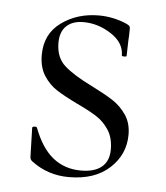

<svg xmlns="http://www.w3.org/2000/svg" viewBox="-39 -435 416 481"><g transform="rotate(5 169.0 -194.0)"><path d="M189 -221Q223 -204 243 -191Q263 -178 277 -157.5Q291 -137 291 -108Q291 -58 253.5 -23.5Q216 11 151 11Q98 11 57 -20Q51 -24 51 -32L49 -104Q49 -107 54.5 -107.5Q60 -108 61 -105Q80 -55 109.5 -31.5Q139 -8 180 -8Q214 -8 232 -23Q250 -38 250 -67Q250 -96 237.5 -115.5Q225 -135 206.5 -147Q188 -159 156 -174Q123 -190 103.5 -202.5Q84 -215 70.5 -236Q57 -257 57 -288Q57 -341 97 -370Q137 -399 191 -399Q228 -399 262 -384Q268 -381 269.5 -379Q271 -377 271 -373Q271 -354 270 -343L269 -304Q269 -302 263 -302Q257 -302 257 -304Q257 -336 224 -357.5Q191 -379 154 -379Q127 -379 111.5 -364.5Q96 -350 96 -322Q96 -285 119 -264.5Q142 -244 189 -221Z"/></g></svg>

Font: Cormorant Garamond Light
Style: Regular
Weight: 300
Designer: Christian Thalmann (Catharsis Fonts)
Version: Version 3.000